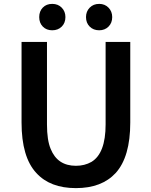

<svg xmlns="http://www.w3.org/2000/svg" viewBox="-20 -955 780 989"><path d="M167 -64Q91 -146 91 -324V-739H222V-314Q222 -233 241 -188Q276 -101 371 -101Q416 -101 451 -121Q524 -165 524 -314V-739H651V-324Q651 -147 576 -64Q504 14 371 14Q238 14 167 -64ZM182 -867Q182 -897 200.5 -916Q219 -935 249 -935Q279 -935 298 -915.5Q317 -896 317 -867Q317 -837 298 -818Q279 -799 249 -799Q219 -799 200.5 -818Q182 -837 182 -867ZM423 -867Q423 -896 442 -915.5Q461 -935 491 -935Q520 -935 539 -915.5Q558 -896 558 -867Q558 -837 539 -818Q520 -799 491 -799Q461 -799 442 -818Q423 -837 423 -867Z"/></svg>

Font: Merged Yaku Han JP SemiBold
Style: Regular
Weight: 600
Designer: Ryoko NISHIZUKA 西塚涼子 (kana, bopomofo & ideographs); Paul D. Hunt (Latin, Greek & Cyrillic); Sandoll Communications 산돌커뮤니
Foundry: Adobe
Version: Version 2.004